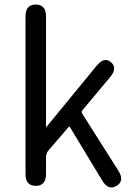

<svg xmlns="http://www.w3.org/2000/svg" viewBox="-20 -816 592 843"><path d="M137 0Q92 0 92 -52V-744Q92 -796 137 -796Q182 -796 182 -744V-261Q182 -256 185 -260L404 -527Q437 -568 467 -543Q497 -518 464 -478L342 -332Q336 -325 341 -317L500 -66Q528 -22 492 0Q456 22 429 -23L287 -258Q284 -262 281 -258L193 -156Q182 -143 182 -126V-52Q182 0 137 0Z"/></svg>

Font: Resource Han Rounded JP
Style: Regular
Weight: 400
Designer: Cyano Hao (round all glyphs); Ryoko NISHIZUKA 西塚涼子 (kana, bopomofo & ideographs); Paul D. Hunt (Latin, Greek & Cyrillic)
Foundry: Cyano Hao
Version: 0.990